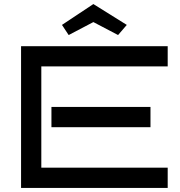

<svg xmlns="http://www.w3.org/2000/svg" viewBox="-20 -928 888 948"><path d="M808 0H84V-700H808V-600H184V-100H808ZM723 -300H234V-400H723ZM563 -755 441 -819 319 -755 286 -805 441 -908 606 -805Z"/></svg>

Font: Bruno Ace SC
Style: Regular
Weight: 400
Version: Version 1.100; ttfautohint (v1.8.4.7-5d5b);gftools[0.9.27]